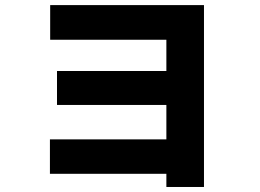

<svg xmlns="http://www.w3.org/2000/svg" viewBox="-20 -744 1040 768"><path d="M179.7 -48.8V-186.5H645.5V-324.2H208V-460H645.5V-585H180.7V-723.6H795.9V3.9H645.5V-48.8Z"/></svg>

Font: Gothic A1 Black
Style: Regular
Weight: 900
Version: Version 2.50